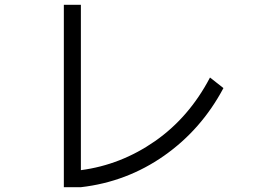

<svg xmlns="http://www.w3.org/2000/svg" viewBox="-20 -784 1096 800"><path d="M246 -4V-764H317V-75Q484 -97 626 -196Q768 -295 855 -461L911 -417Q819 -244 663.5 -135Q508 -26 317 -4Z"/></svg>

Font: PlemolJP
Style: Regular
Weight: 400
Monospace: yes
Version: v2.0.4; ttfautohint (v1.8.4.7-5d5b-dirty) -l 6 -r 45 -G 200 